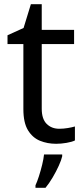

<svg xmlns="http://www.w3.org/2000/svg" viewBox="-20 -679 401 920"><path d="M264 -62Q284 -62 305 -65.5Q326 -69 339 -73V-6Q325 1 299 5.5Q273 10 249 10Q207 10 171.5 -4.5Q136 -19 114 -55Q92 -91 92 -156V-468H16V-510L93 -545L128 -659H180V-536H335V-468H180V-158Q180 -109 203.5 -85.5Q227 -62 264 -62ZM278 70Q274 88 261.5 115.5Q249 143 232.5 171Q216 199 198 221H150V209Q158 192 166.5 165.5Q175 139 182 110.5Q189 82 191 61H278Z"/></svg>

Font: Noto Sans Symbols 2
Style: Regular
Weight: 400
Designer: Monotype Design Team
Foundry: Monotype Imaging Inc.
Version: Version 2.008; ttfautohint (v1.8.4.7-5d5b)